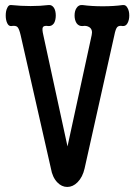

<svg xmlns="http://www.w3.org/2000/svg" viewBox="-20 -739 540 768"><path d="M183.6 -65.4Q189.5 -30.3 209 -9.8Q226.6 8.8 249 8.8Q271.5 8.8 290 -9.8Q310.5 -30.3 318.4 -65.4L437.5 -598.6Q442.4 -624 449.2 -630.9Q456.1 -637.7 470.7 -634.8Q483.4 -633.8 490.2 -646.5Q497.1 -659.2 497.1 -676.8Q497.1 -695.3 490.2 -707Q483.4 -720.7 470.7 -718.8Q435.5 -713.9 390.6 -713.9Q346.7 -713.9 310.5 -718.8Q294.9 -720.7 286.1 -707Q278.3 -695.3 278.3 -676.8Q278.3 -659.2 286.1 -646.5Q294.9 -633.8 310.5 -634.8Q326.2 -637.7 337.9 -629.9Q351.6 -620.1 346.7 -598.6L250 -153.3L153.3 -598.6Q147.5 -623 151.4 -629.9Q155.3 -637.7 173.8 -634.8Q187.5 -633.8 196.3 -646.5Q203.1 -659.2 203.1 -676.8Q203.1 -695.3 196.3 -707Q187.5 -720.7 173.8 -718.8Q141.6 -714.8 102.5 -714.8Q63.5 -714.8 25.4 -718.8Q14.6 -720.7 8.8 -707Q2.9 -695.3 2.9 -676.8Q2.9 -659.2 8.8 -646.5Q14.6 -633.8 25.4 -634.8Q43 -637.7 49.8 -630.9Q56.6 -624 62.5 -598.6Z"/></svg>

Font: GungsuhChe
Style: Regular
Weight: 400
Monospace: yes
Version: Version 2.21